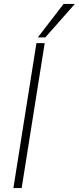

<svg xmlns="http://www.w3.org/2000/svg" viewBox="-20 -955 400 975"><path d="M48 0 165 -736H207L90 0ZM172 -765 303 -935H360L210 -765Z"/></svg>

Font: Mulish ExtraLight ExtraLight
Style: Italic
Weight: 250
Italic angle: -9°
Version: Version 3.603